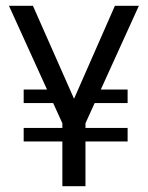

<svg xmlns="http://www.w3.org/2000/svg" viewBox="-20 -645 512 665"><path d="M62 -155V-202H422V-155ZM62 -288V-335H196V-288ZM288 -288V-335H422V-288ZM222 -270 378 -625H461L276 -218V0H196V-218L11 -625H94L251 -270Z"/></svg>

Font: Changa Light
Style: Regular
Weight: 300
Designer: Eduardo Rodriguez Tunni
Foundry: Eduardo Rodriguez Tunni
Version: Version 3.002; ttfautohint (v1.8.2)